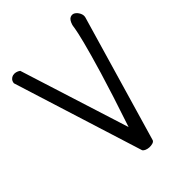

<svg xmlns="http://www.w3.org/2000/svg" viewBox="-179 -684 778 778"><g transform="rotate(-45 209.5 -295.5)"><path d="M10.7 -566.4Q11.7 -577.1 17.6 -583.5Q23.4 -589.8 31.2 -591.8Q39.1 -593.8 47.9 -591.8Q56.6 -589.8 64.5 -584L213.9 -112.3Q262.7 -257.8 289.1 -346.2Q315.4 -434.6 327.6 -482.9Q339.8 -531.2 342.3 -548.3Q344.7 -565.4 345.7 -567.4Q352.5 -588.9 363.8 -593.8Q375 -598.6 384.8 -592.8Q394.5 -586.9 400.9 -574.7Q407.2 -562.5 404.3 -550.8L245.1 -4.9Q242.2 1 233.4 3.4Q224.6 5.9 215.3 5.4Q206.1 4.9 197.8 1.5Q189.5 -2 186.5 -6.8Z"/></g></svg>

Font: Shadows Into Light Two
Style: Regular
Weight: 400
Designer: Kimberly Geswein
Foundry: Kimberly Geswein
Version: Version 1.003 2012